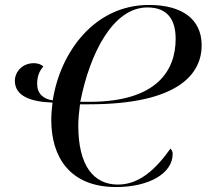

<svg xmlns="http://www.w3.org/2000/svg" viewBox="-20 -748 840 775"><path d="M581 -728C361 -728 223 -537 193 -343C155 -348 130 -370 130 -409C130 -444 141 -463 155 -480C146 -488 132 -493 117 -493C68 -493 40 -456 40 -422C40 -360 104 -337 192 -334C189 -310 187 -287 187 -263C187 -120 257 7 449 7C578 7 677 -46 677 -127C677 -134 674 -143 668 -148C608 -64 542 -3 456 -3C357 -3 296 -80 296 -241C296 -267 299 -297 303 -327H339C705 -327 794 -453 794 -565C794 -671 715 -728 581 -728ZM575 -718C656 -718 689 -669 689 -591C689 -465 615 -337 341 -337H304C344 -538 438 -718 575 -718Z"/></svg>

Font: Noto Serif Display
Style: Italic
Weight: 400
Italic angle: -12°
Designer: Monotype Design Team
Foundry: Monotype Imaging Inc.
Version: Version 2.009